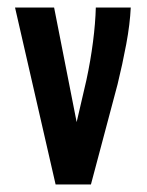

<svg xmlns="http://www.w3.org/2000/svg" viewBox="-20 -491 390 511"><path d="M128 0 20 -471H124L184 -166L210 -278Q221 -329 227.5 -379.5Q234 -430 235 -471H328Q326 -427 316 -373.5Q306 -320 293 -267L222 0Z"/></svg>

Font: Inconsolata ExtraCondensed Black
Style: Regular
Weight: 900
Width: 2
Monospace: yes
Designer: Raph Levien, Cyreal, Brenton Simpson
Foundry: Raph Levien, Cyreal, Google
Version: Version 3.001; ttfautohint (v1.8.2.53-6de2)